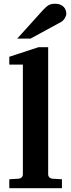

<svg xmlns="http://www.w3.org/2000/svg" viewBox="-20 -988 373 1008"><path d="M28.8 0V-46.9L78.1 -49.8Q87.9 -50.8 94 -57.1Q100.1 -63.5 100.1 -73.2V-648.9H28.8V-689.9L182.1 -740.2H232.9V-73.2Q232.9 -63.5 239 -57.1Q245.1 -50.8 254.9 -49.8L305.2 -46.9V0ZM328.1 -915.5Q328.1 -910.6 325.9 -904.5Q323.7 -898.4 320.3 -892.6Q316.9 -886.7 312 -881.6Q307.1 -876.5 302.2 -873.5L140.1 -785.2H70.3L207 -936.5Q215.8 -945.8 222.9 -951.9Q230 -958 237.1 -961.7Q244.1 -965.3 252 -966.8Q259.8 -968.3 270 -968.3Q286.1 -968.3 297.1 -963.4Q308.1 -958.5 315.2 -950.9Q322.3 -943.4 325.2 -933.8Q328.1 -924.3 328.1 -915.5Z"/></svg>

Font: Charis SIL Am
Style: Bold
Weight: 700
Foundry: SIL International
Version: Version 5.000